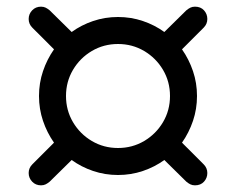

<svg xmlns="http://www.w3.org/2000/svg" viewBox="-20 -637 708 576"><path d="M103 -81Q87 -81 76.5 -92Q66 -103 66 -118Q66 -133 77 -144L142 -209Q121 -239 109 -274.5Q97 -310 97 -349Q97 -388 109 -423.5Q121 -459 142 -489L77 -554Q66 -565 66 -580Q66 -595 76.5 -606Q87 -617 103 -617Q111 -617 117 -614Q123 -611 129 -606L195 -541Q224 -562 259.5 -574Q295 -586 334 -586Q373 -586 408.5 -574Q444 -562 473 -541L539 -606Q545 -611 551 -614Q557 -617 565 -617Q582 -617 592 -606Q602 -595 602 -580Q602 -565 591 -554L526 -489Q547 -459 559 -423.5Q571 -388 571 -349Q571 -310 559 -274.5Q547 -239 526 -209L591 -144Q602 -133 602 -118Q602 -103 592 -92Q582 -81 565 -81Q557 -81 551 -84Q545 -87 539 -92L473 -157Q444 -136 408.5 -124Q373 -112 334 -112Q295 -112 259.5 -124Q224 -136 195 -157L129 -92Q123 -87 117 -84Q111 -81 103 -81ZM334 -193Q377 -193 412.5 -214Q448 -235 469 -270.5Q490 -306 490 -349Q490 -392 469 -427.5Q448 -463 412.5 -484Q377 -505 334 -505Q291 -505 255.5 -484Q220 -463 199 -427.5Q178 -392 178 -349Q178 -306 199 -270.5Q220 -235 255.5 -214Q291 -193 334 -193Z"/></svg>

Font: Varela Round
Style: Regular
Weight: 400
Designer: Joe Prince, Avraham Cornfeld
Foundry: Joe Prince, Avraham Cornfeld
Version: Version 3.010; ttfautohint (v1.8.4.7-5d5b)